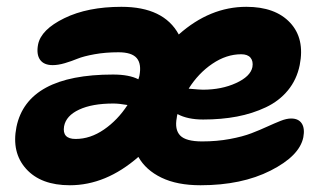

<svg xmlns="http://www.w3.org/2000/svg" viewBox="-20 -548 957 569"><path d="M187 1Q101.1 1 57.4 -47.6Q13.7 -96.2 28.8 -171.9Q61 -327.1 314.9 -327.1Q362.8 -327.1 390.1 -313Q390.6 -314.5 391.6 -318.1Q392.6 -321.8 393.1 -323.2Q399.9 -358.4 385.3 -375.7Q370.6 -393.1 331.1 -393.1Q292.5 -393.1 260 -387.2Q227.5 -381.3 209.7 -374Q191.9 -366.7 172.1 -360.8Q152.3 -355 136.2 -355Q109.9 -355 98.6 -371.1Q87.4 -387.2 92.8 -416Q101.6 -460.4 170.7 -494.1Q239.7 -527.8 339.8 -527.8Q465.3 -527.8 509.8 -445.8Q602.1 -527.8 710 -527.8Q795.9 -527.8 839.8 -480.7Q883.8 -433.6 868.2 -355Q859.4 -312 833.3 -280.3Q807.1 -248.5 767.8 -230Q728.5 -211.4 682.4 -202.6Q636.2 -193.8 582 -193.8Q535.6 -193.8 505.9 -210Q503.9 -202.1 503.9 -199.2Q497.1 -164.1 513.9 -146.5Q530.8 -128.9 579.1 -128.9Q622.6 -128.9 660.9 -136Q699.2 -143.1 725.1 -153.1Q751 -163.1 772.2 -172.9Q793.5 -182.6 811.3 -189.7Q829.1 -196.8 842.8 -196.8Q864.7 -196.8 874.3 -182.1Q883.8 -167.5 878.9 -141.1Q867.7 -85.9 782 -42.5Q696.3 1 574.2 1Q504.9 1 458.5 -21.5Q412.1 -43.9 390.1 -83Q293.9 1 187 1ZM694.8 -387.2Q650.9 -387.2 609.4 -359.1Q567.9 -331.1 539.1 -285.2Q572.8 -282.2 581.1 -282.2Q636.7 -282.2 679.4 -301.8Q722.2 -321.3 728 -349.1Q731 -366.7 722.4 -377Q713.9 -387.2 694.8 -387.2ZM169.9 -173.8Q163.6 -136.2 204.1 -136.2Q247.6 -136.2 288.1 -164.1Q328.6 -191.9 357.9 -236.8Q332.5 -241.2 315.9 -241.2Q252.9 -241.2 214.4 -223.1Q175.8 -205.1 169.9 -173.8Z"/></svg>

Font: Shantell Sans Irregular Bouncy
Style: Bold Italic
Weight: 700
Italic angle: -11.31°
Designer: Stephen Nixon, Anya Danilova, Shantell Martin
Foundry: Arrow Type
Version: Version 1.006;[9816181b4]